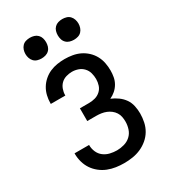

<svg xmlns="http://www.w3.org/2000/svg" viewBox="-216 -993 981 1110"><g transform="rotate(-30 275.0 -438.5)"><path d="M279 12Q251 12 224 8Q197 4 171.5 -6Q146 -16 124 -33.5Q102 -51 87 -73.5Q72 -96 64.5 -123Q57 -150 57 -177V-181H154V-179Q154 -156 163.5 -134Q173 -112 191.5 -98Q210 -84 233 -78.5Q256 -73 279 -73Q303 -73 327.5 -80Q352 -87 370 -103.5Q388 -120 396 -144Q404 -168 404 -193Q404 -209 401 -225Q398 -241 389 -255Q380 -269 367 -279Q354 -289 339 -295Q324 -301 307.5 -303.5Q291 -306 275 -306H214V-391H275Q296 -391 316 -396.5Q336 -402 351.5 -416Q367 -430 373.5 -450Q380 -470 380 -491Q380 -511 374.5 -531.5Q369 -552 354.5 -567.5Q340 -583 320 -590Q300 -597 279 -597Q259 -597 239.5 -591Q220 -585 206 -571.5Q192 -558 185 -538.5Q178 -519 178 -500V-497H81V-502Q81 -527 87 -552Q93 -577 106 -598.5Q119 -620 138.5 -637Q158 -654 181 -664Q204 -674 229 -678Q254 -682 279 -682Q305 -682 331 -677.5Q357 -673 380 -662Q403 -651 422.5 -633Q442 -615 454.5 -592Q467 -569 472 -543.5Q477 -518 477 -492Q477 -470 473 -448.5Q469 -427 458 -408Q447 -389 430.5 -374.5Q414 -360 394 -351Q418 -341 439.5 -325.5Q461 -310 475.5 -289Q490 -268 495.5 -242.5Q501 -217 501 -191Q501 -163 495 -134.5Q489 -106 474.5 -81.5Q460 -57 438 -38.5Q416 -20 390 -8.5Q364 3 335.5 7.5Q307 12 279 12ZM383 -751Q369 -751 355.5 -755Q342 -759 332 -769Q322 -779 318 -792.5Q314 -806 314 -820Q314 -834 318 -847.5Q322 -861 332 -871Q342 -881 355.5 -885Q369 -889 383 -889Q397 -889 410.5 -885Q424 -881 433.5 -871Q443 -861 447.5 -847.5Q452 -834 452 -820Q452 -806 447.5 -792.5Q443 -779 433.5 -769Q424 -759 410.5 -755Q397 -751 383 -751ZM167 -751Q153 -751 139.5 -755Q126 -759 116.5 -769Q107 -779 102.5 -792.5Q98 -806 98 -820Q98 -834 102.5 -847.5Q107 -861 116.5 -871Q126 -881 139.5 -885Q153 -889 167 -889Q181 -889 194.5 -885Q208 -881 218 -871Q228 -861 232 -847.5Q236 -834 236 -820Q236 -806 232 -792.5Q228 -779 218 -769Q208 -759 194.5 -755Q181 -751 167 -751Z"/></g></svg>

Font: Lode Dark
Style: Bold
Weight: 700
Monospace: yes
Designer: Belleve Invis
Foundry: Belleve Invis
Version: Version 29.2.0; ttfautohint (v1.8.3)